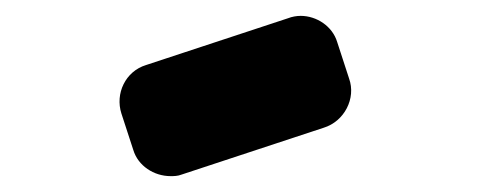

<svg xmlns="http://www.w3.org/2000/svg" viewBox="-20 -759 602 242"><path d="M405 -706C399 -726 379 -739 359 -739C354 -739 348 -738 343 -736L164 -677C138 -669 125 -641 133 -616L148 -570C154 -550 174 -537 195 -537C199 -537 204 -537 209 -539L388 -598C414 -606 429 -635 420 -660Z"/></svg>

Font: Periwinkle
Style: Bold
Weight: 700
Version: Version 2.001